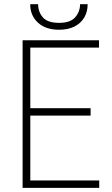

<svg xmlns="http://www.w3.org/2000/svg" viewBox="-20 -905 540 925"><path d="M458 -35.6V0H111.3V-35.6ZM126 -710.9V0H88.9V-710.9ZM416.5 -383.8V-348.1H111.3V-383.8ZM457 -710.9V-675.8H111.3V-710.9ZM365.7 -884.8H402.3Q402.3 -848.6 386 -820.8Q369.6 -793 338.9 -777.3Q308.1 -761.7 264.6 -761.7Q199.7 -761.7 162.6 -796.1Q125.5 -830.6 125.5 -884.8H163.6Q163.6 -848.1 186.3 -821.5Q209 -794.9 264.6 -794.9Q318.8 -794.9 342.3 -821.8Q365.7 -848.6 365.7 -884.8Z"/></svg>

Font: Roboto Condensed ExtraLight
Style: Regular
Weight: 250
Designer: Christian Robertson
Foundry: Google
Version: Version 3.008; 2023